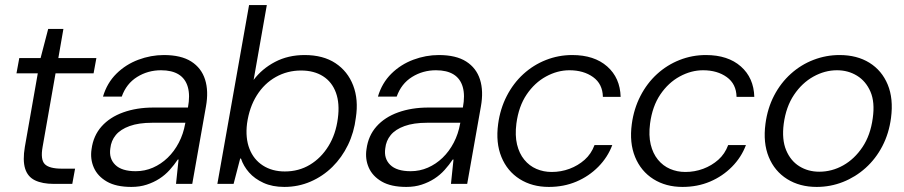

<svg xmlns="http://www.w3.org/2000/svg" viewBox="-20 -725 3563 757"><path d="M192 0Q147 0 118 -14Q89 -28 79 -60.5Q69 -93 78 -146L129 -436H45L56 -496H140L170 -611H230L210 -496H360L349 -436H199L148 -146Q139 -96 156.5 -78Q174 -60 224 -60H276L265 0Z M498 12Q438 12 401.5 -9Q365 -30 350 -64Q335 -98 341 -137Q348 -190 380.5 -226.5Q413 -263 466 -282Q519 -301 585 -301H721Q730 -349 720.5 -382Q711 -415 684.5 -431.5Q658 -448 615 -448Q563 -448 520.5 -421.5Q478 -395 460 -344H386Q402 -398 439 -434.5Q476 -471 525.5 -489.5Q575 -508 626 -508Q694 -508 734 -482.5Q774 -457 788.5 -411.5Q803 -366 792 -305L738 0H674L684 -96H681Q667 -75 649 -55Q631 -35 608.5 -20.5Q586 -6 558.5 3Q531 12 498 12ZM515 -50Q551 -50 583 -64Q615 -78 641 -103Q667 -128 685 -162.5Q703 -197 710 -237L711 -241H580Q527 -241 491 -228Q455 -215 436.5 -192.5Q418 -170 415 -140Q409 -100 434.5 -75Q460 -50 515 -50Z M1101 12Q1054 12 1019 -4Q984 -20 962 -45Q940 -70 930 -100H927L901 0H837L962 -705H1032L980 -410Q1013 -454 1064.5 -481Q1116 -508 1181 -508Q1254 -508 1302.5 -476Q1351 -444 1372.5 -388Q1394 -332 1383 -261Q1376 -203 1352 -153.5Q1328 -104 1290.5 -67Q1253 -30 1204.5 -9Q1156 12 1101 12ZM1103 -49Q1158 -49 1202 -75.5Q1246 -102 1275 -149Q1304 -196 1312 -258Q1320 -317 1304.5 -359.5Q1289 -402 1253.5 -424.5Q1218 -447 1167 -447Q1113 -447 1067.5 -421.5Q1022 -396 992.5 -349Q963 -302 954 -238Q947 -181 963.5 -138.5Q980 -96 1016.5 -72.5Q1053 -49 1103 -49Z M1582 12Q1522 12 1485.5 -9Q1449 -30 1434 -64Q1419 -98 1425 -137Q1432 -190 1464.5 -226.5Q1497 -263 1550 -282Q1603 -301 1669 -301H1805Q1814 -349 1804.5 -382Q1795 -415 1768.5 -431.5Q1742 -448 1699 -448Q1647 -448 1604.5 -421.5Q1562 -395 1544 -344H1470Q1486 -398 1523 -434.5Q1560 -471 1609.5 -489.5Q1659 -508 1710 -508Q1778 -508 1818 -482.5Q1858 -457 1872.5 -411.5Q1887 -366 1876 -305L1822 0H1758L1768 -96H1765Q1751 -75 1733 -55Q1715 -35 1692.5 -20.5Q1670 -6 1642.5 3Q1615 12 1582 12ZM1599 -50Q1635 -50 1667 -64Q1699 -78 1725 -103Q1751 -128 1769 -162.5Q1787 -197 1794 -237L1795 -241H1664Q1611 -241 1575 -228Q1539 -215 1520.5 -192.5Q1502 -170 1499 -140Q1493 -100 1518.5 -75Q1544 -50 1599 -50Z M2144 12Q2078 12 2029 -19Q1980 -50 1957 -106Q1934 -162 1944 -236Q1952 -296 1978 -346.5Q2004 -397 2043.5 -433Q2083 -469 2132.5 -488.5Q2182 -508 2236 -508Q2323 -508 2374 -463Q2425 -418 2427 -343H2357Q2356 -394 2318.5 -421Q2281 -448 2225 -448Q2178 -448 2133 -423.5Q2088 -399 2056.5 -352.5Q2025 -306 2016 -238Q2010 -191 2018.5 -155.5Q2027 -120 2047 -95.5Q2067 -71 2095 -59Q2123 -47 2155 -47Q2192 -47 2225.5 -59.5Q2259 -72 2285 -95Q2311 -118 2324 -153H2394Q2376 -105 2339 -67.5Q2302 -30 2252.5 -9Q2203 12 2144 12Z M2671 12Q2605 12 2556 -19Q2507 -50 2484 -106Q2461 -162 2471 -236Q2479 -296 2505 -346.5Q2531 -397 2570.5 -433Q2610 -469 2659.5 -488.5Q2709 -508 2763 -508Q2850 -508 2901 -463Q2952 -418 2954 -343H2884Q2883 -394 2845.5 -421Q2808 -448 2752 -448Q2705 -448 2660 -423.5Q2615 -399 2583.5 -352.5Q2552 -306 2543 -238Q2537 -191 2545.5 -155.5Q2554 -120 2574 -95.5Q2594 -71 2622 -59Q2650 -47 2682 -47Q2719 -47 2752.5 -59.5Q2786 -72 2812 -95Q2838 -118 2851 -153H2921Q2903 -105 2866 -67.5Q2829 -30 2779.5 -9Q2730 12 2671 12Z M3200 12Q3133 12 3083.5 -19Q3034 -50 3011 -106Q2988 -162 2998 -237Q3006 -298 3032 -348Q3058 -398 3098 -434Q3138 -470 3187.5 -489Q3237 -508 3290 -508Q3359 -508 3408 -477.5Q3457 -447 3480 -391.5Q3503 -336 3493 -260Q3485 -199 3459 -149Q3433 -99 3393 -63Q3353 -27 3303.5 -7.5Q3254 12 3200 12ZM3210 -48Q3260 -48 3304.5 -73Q3349 -98 3380.5 -145Q3412 -192 3421 -259Q3430 -322 3412 -363.5Q3394 -405 3359 -426.5Q3324 -448 3280 -448Q3232 -448 3187 -423Q3142 -398 3110.5 -351Q3079 -304 3070 -237Q3062 -175 3079.5 -133Q3097 -91 3131.5 -69.5Q3166 -48 3210 -48Z"/></svg>

Font: DM Sans 36pt Light
Style: Italic
Weight: 300
Italic angle: -10°
Designer: Colophon Foundry, Jonny Pinhorn
Foundry: Colophon Foundry
Version: Version 4.004;gftools[0.9.30]